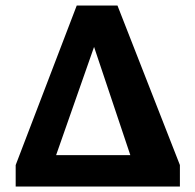

<svg xmlns="http://www.w3.org/2000/svg" viewBox="-20 -678 709 698"><path d="M79 0 97 -114H552L573 0ZM634 0H492L299 -576H346L144 0H37V-78L259 -658H407L634 -78Z"/></svg>

Font: Ysabeau Infant ExtraBold
Style: Regular
Weight: 800
Designer: Christian Thalmann (Catharsis Fonts)
Version: Version 2.001;gftools[0.9.30]; featfreeze: ss01,ss02,lnum